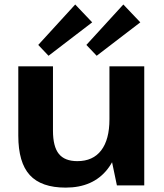

<svg xmlns="http://www.w3.org/2000/svg" viewBox="-20 -841 745 871"><path d="M220.3 -248.2Q220.3 -176.1 246.9 -143Q273.4 -110 330.9 -110Q401.8 -110 439.1 -158.9Q476.5 -207.8 476.5 -300.2L532.7 -381.7V-312.1Q532.7 -156.5 467.3 -73.2Q401.8 10.1 277.9 10.1Q167.2 10.1 115.1 -46.8Q63 -103.7 63 -225.5V-540H220.3ZM634.4 0H510.3L476.5 -161.9V-540H634.4ZM398.2 -739.7 200.2 -588 153.5 -637.2 321.2 -820.6ZM616.5 -739.7 418.6 -588 371.8 -637.2 539.5 -820.6Z"/></svg>

Font: Pathway Extreme 8pt Thin 12pt
Style: Regular
Weight: 100
Version: Version 1.001;gftools[0.9.26]